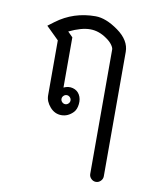

<svg xmlns="http://www.w3.org/2000/svg" viewBox="-81 -513 682 836"><g transform="rotate(10 260.0 -95.0)"><path d="M224 -84Q218 -90 210 -90Q202 -90 196 -84Q190 -78 190 -70Q190 -62 196 -56Q202 -50 210 -50Q218 -50 224 -56Q230 -62 230 -70Q230 -78 224 -84ZM102 -394Q177 -450 274 -450Q320 -450 375 -410.5Q430 -371 430 -320V230Q430 242 421 251Q412 260 400 260Q388 260 379 251Q370 242 370 230V-320Q370 -328 361 -340.5Q352 -353 336 -364Q300 -390 261 -390Q222 -390 168 -364L190 -342V-120Q211 -130 231 -124.5Q251 -119 261 -101.5Q271 -84 268.5 -60.5Q266 -37 254 -24Q231 0 201.5 0Q172 0 151 -24Q130 -48 130 -75V-318L74 -373Z"/></g></svg>

Font: SOV_Station
Style: Book
Weight: 400
Version: Version 1.00